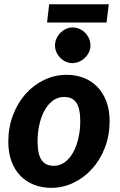

<svg xmlns="http://www.w3.org/2000/svg" viewBox="-20 -875 565 902"><path d="M19 0ZM232.5 -96Q261.5 -96 284.5 -113Q307.5 -130 323.5 -158.8Q339.5 -187.5 348.2 -225.5Q357 -263.5 357 -306Q357 -366 338.5 -392.8Q320 -419.5 281 -419.5Q252.5 -419.5 229.2 -402.8Q206 -386 190 -357.5Q174 -329 165.2 -290.8Q156.5 -252.5 156.5 -210Q156.5 -151 175 -123.5Q193.5 -96 232.5 -96ZM220.5 7.5Q177.5 7.5 140.5 -6.8Q103.5 -21 76.5 -48.5Q49.5 -76 34.2 -116.5Q19 -157 19 -209Q19 -276.5 41 -334.2Q63 -392 100.5 -434Q138 -476 188 -499.8Q238 -523.5 293.5 -523.5Q336.5 -523.5 373.2 -509.2Q410 -495 437 -467.2Q464 -439.5 479.5 -399Q495 -358.5 495 -306.5Q495 -239.5 473 -182Q451 -124.5 413.2 -82.5Q375.5 -40.5 325.8 -16.5Q276 7.5 220.5 7.5ZM211 -855H491L480.5 -769H201ZM405 -662Q405 -644.5 397.8 -629.5Q390.5 -614.5 378.5 -603Q366.5 -591.5 351.2 -585Q336 -578.5 320 -578.5Q304 -578.5 289.5 -585Q275 -591.5 263.5 -603Q252 -614.5 245.2 -629.5Q238.5 -644.5 238.5 -662Q238.5 -679 245.5 -694.2Q252.5 -709.5 264 -721Q275.5 -732.5 290.2 -739.2Q305 -746 321 -746Q337.5 -746 352.8 -739.5Q368 -733 379.5 -721.5Q391 -710 398 -694.8Q405 -679.5 405 -662Z"/></svg>

Font: Lato Heavy
Style: Italic
Weight: 800
Italic angle: -7°
Designer: Lukasz Dziedzic
Foundry: tyPoland Lukasz Dziedzic
Version: Version 2.007; 2014-02-27